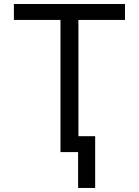

<svg xmlns="http://www.w3.org/2000/svg" viewBox="-20 -747 682 943"><path d="M48.3 -649.1V-727.3H593.8V-649.1H365.1V0H277V-649.1ZM447.4 -78.1V176.1H363.6V-78.1Z"/></svg>

Font: Inter Zeller
Style: Regular
Weight: 400
Designer: Rasmus Andersson; Joe Bland
Foundry: zeller
Version: Version 3.015;git-dec3a8cb1